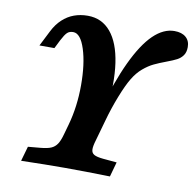

<svg xmlns="http://www.w3.org/2000/svg" viewBox="-69 -653 740 724"><g transform="rotate(10 301.0 -291.0)"><path d="M57.4 0 73.5 -56.5 121.8 -60.9Q147.4 -63.3 161.3 -69.3Q175.1 -75.3 183.7 -88Q192.3 -100.7 199.2 -125.8L210.5 -166.1Q230.6 -238 230.6 -319.6Q230.6 -401.2 212.9 -456.7Q195.2 -512.1 166.9 -512.1Q152.4 -512.1 144 -504Q135.5 -496 123.4 -472.6L107.3 -440.3H50L79.8 -499.2Q94 -527.5 113.9 -546Q133.9 -564.6 158 -573.4Q182.2 -582.3 210.4 -582.3Q264.7 -582.3 298.7 -541.5Q332.6 -500.8 343.6 -425Q354.6 -349.2 342 -246L316.2 -233.9Q350.4 -353.4 386.8 -430.5Q423.2 -507.5 461.9 -544.9Q500.6 -582.3 542.3 -582.3Q570.4 -582.3 586.1 -568.8Q601.9 -555.3 601.9 -531.2Q601.9 -511.5 593.2 -499.2Q584.6 -487 570.9 -479.8Q557.2 -472.6 532.7 -463.5Q505.6 -453.4 486.2 -444.1Q466.7 -434.8 446.5 -417.7Q426.2 -400.6 410.2 -373.7Q394.8 -348.3 376.1 -300.8Q357.4 -253.3 343.6 -203.2L321.8 -125.8Q314.1 -100.7 314.9 -88Q315.6 -75.3 325.8 -69.5Q336 -63.6 360.8 -61.2L413.2 -56.5L397.5 0Q298.8 -2.4 225.4 -2.4H225.4H223.6Q153.3 -2.4 57.4 0Z"/></g></svg>

Font: Playfair Micro SmCond SmLight
Style: Italic
Weight: 360
Width: 4
Italic angle: -15.6°
Designer: Claus Eggers Sørensen
Foundry: Claus Eggers Sørensen
Version: Version 2.203;Glyphs 3.3 (3326)